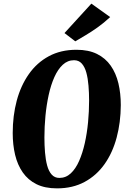

<svg xmlns="http://www.w3.org/2000/svg" viewBox="-20 -1027 708 1057"><path d="M294 10Q227 10 180.8 -13Q134.5 -36 105.5 -77.5Q76.5 -119 63.2 -174.5Q50 -230 50 -294.5Q50 -390 72.2 -473Q94.5 -556 138.8 -619Q183 -682 248.8 -717.5Q314.5 -753 401 -753Q467.5 -753 514 -730Q560.5 -707 589.5 -665.5Q618.5 -624 631.8 -568.5Q645 -513 645 -448.5Q644.5 -353 622.2 -269.8Q600 -186.5 555.8 -123.8Q511.5 -61 445.8 -25.5Q380 10 294 10ZM307 -47.5Q342.5 -47.5 369.5 -72.5Q396.5 -97.5 415.5 -140.8Q434.5 -184 446.8 -238.8Q459 -293.5 464.8 -354Q470.5 -414.5 470.5 -473Q470.5 -515.5 467.2 -555.2Q464 -595 455.5 -626.5Q447 -658 430.5 -676.8Q414 -695.5 387.5 -695.5Q352.5 -695.5 325.5 -670.5Q298.5 -645.5 279.2 -602.2Q260 -559 248 -504.2Q236 -449.5 230.2 -389.2Q224.5 -329 224.5 -270.5Q224.5 -227.5 227.8 -187.8Q231 -148 239.5 -116.2Q248 -84.5 264.5 -66Q281 -47.5 307 -47.5ZM394.5 -799.5 335 -845 483 -1007 586.5 -933Q552 -901 518 -876.8Q484 -852.5 452.8 -834Q421.5 -815.5 394.5 -799.5Z"/></svg>

Font: Merriweather 24pt SemiCondensed Black
Style: Italic
Weight: 900
Width: 4
Italic angle: -7.8°
Designer: Eben Sorkin
Foundry: Eben Sorkin
Version: Version 2.101